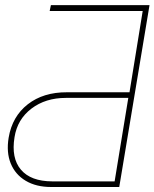

<svg xmlns="http://www.w3.org/2000/svg" viewBox="-20 -748 618 768"><path d="M457 0H184.6Q124.5 0 82.8 -24.9Q41 -49.8 22.9 -94.2Q4.9 -138.7 14.6 -197.3Q28.8 -282.2 91.1 -330.8Q153.3 -379.4 248 -378.9H498L550.8 -704.1H178.7L183.6 -727.5H578.1ZM438.5 -22.5 493.2 -356.4H243.2Q162.1 -356.4 105.7 -313.5Q49.3 -270.5 38.1 -199.2Q24.4 -115.7 63.7 -69.3Q103 -22.9 188.5 -22.5Z"/></svg>

Font: Inter Display Thin
Style: Italic
Weight: 100
Italic angle: -9.39999°
Designer: Rasmus Andersson
Foundry: rsms
Version: Version 4.000;git-a52131595